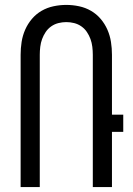

<svg xmlns="http://www.w3.org/2000/svg" viewBox="-20 -762 540 782"><path d="M64 0V-539Q64 -565 68 -591Q72 -617 82.5 -641Q93 -665 110 -685Q127 -705 149.5 -718Q172 -731 198 -736.5Q224 -742 250 -742Q276 -742 302 -736.5Q328 -731 350.5 -718Q373 -705 390 -685Q407 -665 417.5 -641Q428 -617 432 -591Q436 -565 436 -539V-295H482V-225H436V0H358V-539Q358 -555 356 -571.5Q354 -588 348.5 -603Q343 -618 334 -631.5Q325 -645 311.5 -654.5Q298 -664 282 -668Q266 -672 250 -672Q234 -672 218 -668Q202 -664 188.5 -654.5Q175 -645 166 -631.5Q157 -618 151.5 -603Q146 -588 144 -571.5Q142 -555 142 -539V0Z"/></svg>

Font: Iosevka srxl
Style: Regular
Weight: 400
Monospace: yes
Designer: Belleve Invis
Foundry: Belleve Invis
Version: Version 33.0.1; ttfautohint (v1.8.3)